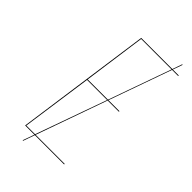

<svg xmlns="http://www.w3.org/2000/svg" viewBox="-246 -789 907 907"><g transform="rotate(45 208.0 -335.5)"><path d="M415 -676.3H374.5L263.2 -362.8H336.9L336.4 -358.9H261.7L135.7 -3.9H330.1L329.6 0H134.3L113.8 58.1L110.4 57.6L130.9 0H69.3L164.6 -680.2H372.6L389.6 -729L393.1 -728.5L376 -680.2H416ZM259.8 -362.8 371.1 -676.3H168L124.5 -362.8ZM131.8 -3.9 258.3 -358.9H124L73.7 -3.9Z"/></g></svg>

Font: Fira Sans Compressed Four
Style: Italic
Weight: 100
Width: 3
Italic angle: -8°
Designer: Carrois Corporate & Edenspiekermann AG
Foundry: Carrois Corporate GbR & Edenspiekermann AG
Version: Version 4.203;PS 004.203;hotconv 1.0.88;makeotf.lib2.5.64775